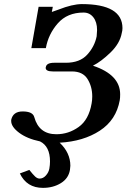

<svg xmlns="http://www.w3.org/2000/svg" viewBox="-20 -679 613 930"><path d="M76.2 161.1 122.1 144Q140.1 167 150.6 176.5Q161.1 186 171.9 186Q189 186 202.4 170.9Q215.8 155.8 219 137.9Q222.2 120.1 222.2 103Q222.2 29.8 173.8 5.9Q110.8 -7.3 72.5 -36.1Q34.2 -64.9 34.2 -92.8V-98.1Q43 -139.2 89.8 -139.2Q138.7 -139.2 146 -111.8Q168.9 -28.8 252.9 -28.8Q312 -28.8 361.1 -64Q410.2 -99.1 423.8 -178.2Q426.8 -193.4 426.8 -211.9Q426.8 -259.8 403.8 -296.4Q380.9 -333 328.1 -333H235.8Q200.7 -333 201.2 -351.1Q201.2 -353 202.1 -354Q205.1 -375 243.2 -375H298.8Q366.7 -375 402.3 -414.1Q438 -453.1 448.2 -502.9Q450.2 -522.9 450.2 -533.2Q450.2 -572.3 432.1 -595.2Q414.1 -618.2 384.8 -618.2Q305.7 -618.2 259.8 -565.7Q213.9 -513.2 202.1 -445.8H131.8L167 -646H235.8L231 -621.1Q246.1 -626 264.2 -632.8Q330.1 -658.7 376 -659.2Q572.8 -659.2 573.2 -543Q573.2 -530.8 569.8 -519Q561 -469.2 515.6 -425Q470.2 -380.9 430.2 -360.8Q562 -316.9 562 -222.2Q562 -204.1 560.1 -193.8Q543 -97.7 463.4 -45.9Q383.8 5.9 269 12.2Q320.8 61 320.8 124Q320.8 129.9 318.8 144Q312 185.1 274.9 208Q237.8 231 188 231Q109.4 231 76.2 161.1Z"/></svg>

Font: Linux Libertine O
Style: Semibold Italic
Weight: 600
Italic angle: -11.5°
Designer: Philipp H. Poll
Foundry: Philipp H. Poll
Version: Version 5.1.2